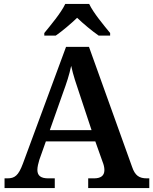

<svg xmlns="http://www.w3.org/2000/svg" viewBox="-20 -951 775 971"><path d="M204 -784V-771H262C294 -793 340 -832 370 -861C400 -832 447 -793 479 -771H537V-784C506 -822 452 -886 431 -931H310C289 -886 235 -822 204 -784ZM3 0H257V-49H224C186 -49 169 -63 169 -92C169 -106 174 -127 179 -143L212 -236H462L499 -132C504 -120 508 -105 508 -91C508 -61 488 -49 455 -49H426V0H735V-49H723C684 -49 663 -63 648 -107L430 -714H314L96 -124C73 -62 54 -49 17 -49H3ZM232 -293 298 -480C317 -532 330 -571 340 -618C350 -571 366 -524 383 -474L443 -293Z"/></svg>

Font: Noto Serif Devanagari SemiBold
Style: Regular
Weight: 600
Designer: Universal Thirst, Indian Type Foundry and the Monotype Design Team
Foundry: Monotype Imaging Inc.
Version: Version 2.004